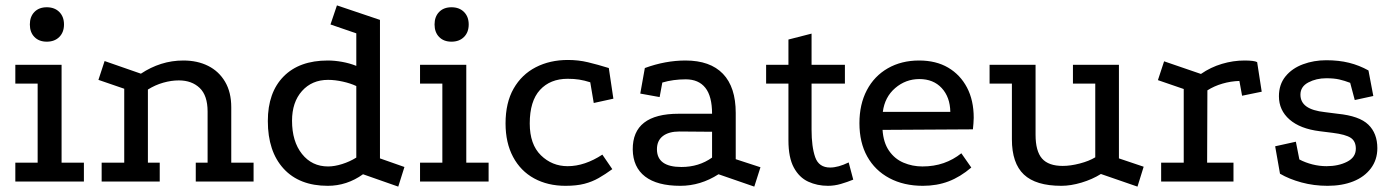

<svg xmlns="http://www.w3.org/2000/svg" viewBox="-20 -675 5181 714"><path d="M37 -434H209V-70H292V0H37V-70H120V-364H37ZM154 -648Q183 -648 200.5 -630.5Q218 -613 218 -584Q218 -555 200.5 -537.5Q183 -520 154 -520Q125 -520 108 -537.5Q91 -555 91 -584Q91 -613 108 -630.5Q125 -648 154 -648Z M358 0V-70H442V-345L346 -378L369 -448L504 -401Q540 -425 579.5 -437.5Q619 -450 662 -450Q714 -450 754 -430Q794 -410 817 -371Q840 -332 840 -276V-70H923V0H708V-70H752V-260Q752 -320 722.5 -348Q693 -376 645 -376Q617 -376 587 -367.5Q557 -359 530 -342V-70H574V0Z M1461 19 1330 -27Q1270 16 1199 16Q1093 16 1034.5 -48Q976 -112 976 -225Q976 -331 1034.5 -390.5Q1093 -450 1199 -450Q1224 -450 1252 -445Q1280 -440 1305 -430V-551L1209 -584L1233 -655L1393 -601V-86L1484 -54ZM1200 -56Q1224 -56 1252.5 -65Q1281 -74 1305 -89V-355Q1284 -365 1255 -371.5Q1226 -378 1200 -378Q1140 -378 1103 -336.5Q1066 -295 1066 -226Q1066 -149 1103 -102.5Q1140 -56 1200 -56Z M1542 -434H1714V-70H1797V0H1542V-70H1625V-364H1542ZM1659 -648Q1688 -648 1705.5 -630.5Q1723 -613 1723 -584Q1723 -555 1705.5 -537.5Q1688 -520 1659 -520Q1630 -520 1613 -537.5Q1596 -555 1596 -584Q1596 -613 1613 -630.5Q1630 -648 1659 -648Z M2175 -369Q2153 -376 2134 -379Q2115 -382 2091 -382Q2026 -382 1988 -340.5Q1950 -299 1950 -216Q1950 -138 1991.5 -97.5Q2033 -57 2091 -57Q2123 -57 2155.5 -68Q2188 -79 2220 -100L2257 -46Q2231 -27 2206.5 -13Q2182 1 2153 8.5Q2124 16 2083 16Q2017 16 1966.5 -11.5Q1916 -39 1888 -91.5Q1860 -144 1860 -216Q1860 -293 1890 -345.5Q1920 -398 1972.5 -425Q2025 -452 2092 -452Q2131 -452 2166.5 -443.5Q2202 -435 2244 -422L2261 -308L2188 -292Z M2652 -27Q2585 16 2510 16Q2424 16 2379 -18.5Q2334 -53 2333 -119Q2332 -252 2504 -252H2628Q2628 -317 2603 -348.5Q2578 -380 2530 -380Q2507 -380 2485 -377Q2463 -374 2443 -368L2433 -314L2361 -327L2378 -422Q2416 -436 2454 -443Q2492 -450 2529 -450Q2621 -450 2668.5 -400.5Q2716 -351 2716 -255V-83L2808 -53L2785 19ZM2507 -186Q2467 -186 2445 -169Q2423 -152 2423 -120Q2423 -54 2514 -54Q2579 -54 2628 -89V-185Z M3059 16Q3019 16 2985.5 0.5Q2952 -15 2932 -52Q2912 -89 2912 -153V-364H2829V-434H2912V-528L2998 -550V-434H3122V-364H2998V-193Q2998 -129 3011.5 -90.5Q3025 -52 3067 -52Q3097 -52 3136 -71L3153 -7Q3131 2 3107 9Q3083 16 3059 16Z M3592 -52Q3551 -17 3507.5 -0.5Q3464 16 3412 16Q3341 16 3287.5 -12.5Q3234 -41 3205 -93Q3176 -145 3176 -217Q3176 -287 3203.5 -339.5Q3231 -392 3281.5 -421Q3332 -450 3398 -450Q3461 -450 3506 -423.5Q3551 -397 3576 -349.5Q3601 -302 3601 -237Q3601 -227 3600 -216Q3599 -205 3598 -194L3262 -192Q3265 -145 3286 -114.5Q3307 -84 3340 -70Q3373 -56 3410 -56Q3453 -56 3489 -68.5Q3525 -81 3555 -105ZM3514 -259Q3513 -314 3482 -347.5Q3451 -381 3399 -381Q3348 -381 3309 -347.5Q3270 -314 3263 -259Z M4074 -28Q4042 -8 4002 4Q3962 16 3927 16Q3832 16 3787.5 -26Q3743 -68 3743 -157V-364H3660V-434H3831V-174Q3831 -113 3855 -85.5Q3879 -58 3932 -58Q3961 -58 3995.5 -67Q4030 -76 4053 -90V-364H3970V-434H4141V-86L4233 -55L4210 19Z M4446 -400Q4482 -425 4524 -437.5Q4566 -450 4608 -450Q4644 -450 4655 -444L4672 -334L4599 -319L4589 -374Q4557 -373 4526 -364Q4495 -355 4470 -339L4469 -70H4567V0H4298V-70H4382V-344L4286 -377L4309 -447Z M5001 -367Q4980 -375 4960.5 -379.5Q4941 -384 4912 -384Q4875 -384 4845.5 -368.5Q4816 -353 4816 -323Q4816 -295 4838.5 -279Q4861 -263 4907 -258L4954 -252Q5035 -244 5068.5 -211.5Q5102 -179 5102 -124Q5102 -81 5078 -49Q5054 -17 5012.5 -0.5Q4971 16 4917 16Q4866 16 4820 3.5Q4774 -9 4740 -29L4722 -131L4799 -148L4812 -82Q4835 -70 4861 -63.5Q4887 -57 4913 -57Q4957 -57 4989.5 -73.5Q5022 -90 5022 -122Q5022 -150 5003 -162.5Q4984 -175 4936 -181L4888 -187Q4815 -196 4775.5 -230.5Q4736 -265 4736 -317Q4736 -361 4760.5 -391Q4785 -421 4825.5 -436Q4866 -451 4912 -451Q4959 -451 4997 -441.5Q5035 -432 5069 -413L5087 -318L5018 -303Z"/></svg>

Font: Podkova Medium
Style: Regular
Weight: 500
Designer: Ilya Yudin
Foundry: Cyreal (www.cyreal.org)
Version: Version 2.103